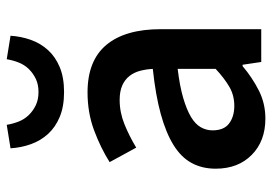

<svg xmlns="http://www.w3.org/2000/svg" viewBox="-136 -640 789 556"><g transform="rotate(-90 258.0 -362.5)"><path d="M192 12Q127 12 87 -27.5Q47 -67 47 -132Q47 -171 63.5 -201.5Q80 -232 115.5 -254Q151 -276 205.5 -291Q260 -306 336 -314Q335 -333 330.5 -350.5Q326 -368 315.5 -381.5Q305 -395 288 -402.5Q271 -410 246 -410Q210 -410 175.5 -396Q141 -382 108 -362L66 -439Q107 -465 158 -484Q209 -503 268 -503Q360 -503 405.5 -448.5Q451 -394 451 -291V0H356L348 -54H344Q311 -26 273.5 -7Q236 12 192 12ZM229 -78Q259 -78 283.5 -92Q308 -106 336 -132V-242Q286 -236 252 -226Q218 -216 197 -203.5Q176 -191 167 -175Q158 -159 158 -141Q158 -108 178 -93Q198 -78 229 -78ZM269 -571Q227 -571 197 -583.5Q167 -596 147.5 -617.5Q128 -639 118 -667Q108 -695 106 -726L174 -737Q177 -719 183.5 -702.5Q190 -686 202 -673.5Q214 -661 230.5 -653Q247 -645 269 -645Q291 -645 307.5 -653Q324 -661 336 -673.5Q348 -686 354.5 -702.5Q361 -719 364 -737L432 -726Q430 -695 420 -667Q410 -639 390.5 -617.5Q371 -596 341 -583.5Q311 -571 269 -571Z"/></g></svg>

Font: Giro Semibold
Style: Regular
Weight: 600
Designer: Paul D. Hunt
Foundry: Adobe Systems Incorporated
Version: Version 1.000;PS 1.0;hotconv 1.0.88;makeotf.lib2.5.647800